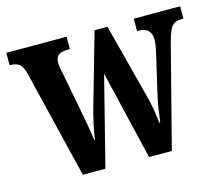

<svg xmlns="http://www.w3.org/2000/svg" viewBox="-84 -642 865 748"><g transform="rotate(-15 348.5 -268.0)"><path d="M58 -433Q50 -466 37 -476Q24 -486 0 -486H-2V-536H241V-486H232Q208 -486 195.5 -477.5Q183 -469 183 -444Q183 -436 185 -424Q187 -412 190 -401L217 -259Q224 -223 231 -183.5Q238 -144 241 -120H244Q247 -144 254.5 -179Q262 -214 270 -242L353 -532H405L482 -236Q489 -211 495.5 -175.5Q502 -140 503 -119H507Q510 -143 514.5 -172.5Q519 -202 527 -236L562 -387Q569 -417 569 -437Q569 -486 517 -486H512V-536H699V-486H688Q665 -486 652.5 -471.5Q640 -457 627 -408L522 0H430L345 -359L254 0H163Z"/></g></svg>

Font: Noto Serif Ethiopic ExtraCondensed
Style: Bold
Weight: 700
Width: 2
Designer: Monotype Design Team
Foundry: Monotype Imaging Inc.
Version: Version 2.102; ttfautohint (v1.8.4.7-5d5b)